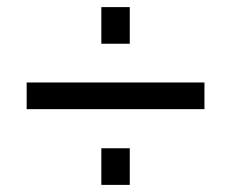

<svg xmlns="http://www.w3.org/2000/svg" viewBox="-20 -520 654 540"><path d="M265 -397H345V-500H265ZM55 -213H555V-288H55ZM265 0H345V-103H265Z"/></svg>

Font: Plus Jakarta Sans
Style: Regular
Weight: 400
Designer: Gumpita Rahayu
Foundry: Tokotype
Version: Version 2.004; ttfautohint (v1.8.3)